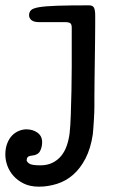

<svg xmlns="http://www.w3.org/2000/svg" viewBox="-125 -460 435 720"><path d="M33 73Q33 92 25 107Q17 122 -9 124Q-25 126 -25 141Q-25 146 -16 153Q-7 160 26 160Q52 160 71.5 150.5Q91 141 104.5 124.5Q118 108 125.5 86Q133 64 136 40Q139 14 140.5 -29.5Q142 -73 143 -120.5Q144 -168 144 -211Q144 -254 144 -278V-356Q144 -369 138.5 -373Q133 -377 119 -377H22Q2 -377 -7 -384.5Q-16 -392 -16 -403Q-16 -414 -9 -421.5Q-2 -429 21.5 -433Q45 -437 89.5 -438.5Q134 -440 209 -440Q223 -440 227.5 -431Q232 -422 232 -402Q232 -395 232 -368.5Q232 -342 231.5 -306.5Q231 -271 230.5 -231Q230 -191 229.5 -155.5Q229 -120 229 -94Q229 -68 229 -61Q229 -52 228.5 -38Q228 -24 227 -8.5Q226 7 225 21Q224 35 223 44Q215 97 195.5 134.5Q176 172 149 195.5Q122 219 88.5 229.5Q55 240 21 240Q-12 240 -35.5 228.5Q-59 217 -74.5 199.5Q-90 182 -97.5 161Q-105 140 -105 120Q-105 96 -98 78Q-91 60 -80 48.5Q-69 37 -54.5 31Q-40 25 -26 25Q-2 25 15.5 37.5Q33 50 33 73Z"/></svg>

Font: Life Savers ExtraBold
Style: Regular
Weight: 800
Designer: Pablo Impallari, Rodrigo Fuenzalida, Brenda Gallo
Foundry: Pablo Impallari, Rodrigo Fuenzalida, Brenda Gallo
Version: Version 3.001; ttfautohint (v0.95) -l 8 -r 50 -G 200 -x 14 -